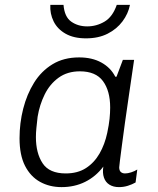

<svg xmlns="http://www.w3.org/2000/svg" viewBox="-20 -756 646 786"><path d="M232 10Q183 10 144 -11.5Q105 -33 82.5 -77Q60 -121 60 -190Q60 -252 75 -311Q90 -370 119.5 -417.5Q149 -465 195 -493Q241 -521 304 -521Q357 -521 395 -500Q433 -479 452 -442H457L483 -511H529Q518 -436 508.5 -371Q499 -306 491.5 -253Q484 -200 479 -160.5Q474 -121 471 -98.5Q468 -76 468 -71Q468 -58 474.5 -52Q481 -46 492 -46Q503 -46 517 -50.5Q531 -55 542 -62L535 -9Q521 -1 503.5 4.5Q486 10 467 10Q444 10 428 0Q412 -10 405.5 -29Q399 -48 403 -74Q372 -33 328.5 -11.5Q285 10 232 10ZM249 -46Q298 -46 332 -68Q366 -90 387.5 -127.5Q409 -165 419 -212Q426 -245 428.5 -269.5Q431 -294 431 -316Q431 -384 401.5 -424Q372 -464 307 -464Q256 -464 220 -438Q184 -412 163 -369.5Q142 -327 134 -278Q131 -252 129 -232Q127 -212 127 -195Q127 -129 154.5 -87.5Q182 -46 249 -46ZM332 -599Q282 -599 248.5 -618Q215 -637 199.5 -668.5Q184 -700 186 -736H240Q244 -687 271.5 -667.5Q299 -648 337 -648Q375 -648 408 -667.5Q441 -687 458 -736H512Q505 -700 481.5 -668.5Q458 -637 420.5 -618Q383 -599 332 -599Z"/></svg>

Font: Chivo Medium ExtraLight
Style: Italic
Weight: 250
Italic angle: -8.05°
Version: Version 2.002